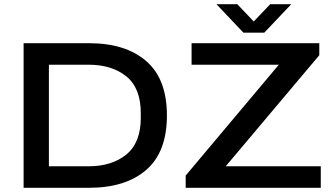

<svg xmlns="http://www.w3.org/2000/svg" viewBox="-20 -891 1592 911"><path d="M1007 -871H1106L1184 -789L1262 -871H1362L1234 -736H1135ZM92 0V-686H403Q576 -686 674 -601Q772 -516 772 -343Q772 -170 674 -85Q576 0 403 0ZM861 0V-58L1303 -584H889V-686H1495V-629L1051 -102H1502V0ZM212 -102H400Q511 -102 579.5 -158Q648 -214 648 -332V-354Q648 -473 579.5 -528.5Q511 -584 400 -584H212Z"/></svg>

Font: Archivo SemiExpanded Medium
Style: Regular
Weight: 500
Width: 6
Designer: Hector Gatti
Foundry: Omnibus-Type
Version: Version 2.001; ttfautohint (v1.8.3)